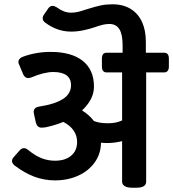

<svg xmlns="http://www.w3.org/2000/svg" viewBox="-20 -876 808 896"><path d="M768.1 -602.5V-565.9Q768.1 -552.7 762.5 -545.4Q756.8 -538.1 746.6 -538.1H662.1V-28.3Q662.1 0 617.2 0H595.7Q573.7 0 561.8 -7.6Q549.8 -15.1 549.8 -28.3V-217.3Q514.2 -208.5 481 -208.5Q466.8 -208.5 451.2 -210Q450.7 -158.7 422.4 -118.7Q394 -78.6 345.2 -56.4Q296.4 -34.2 236.3 -34.2Q186.5 -34.2 140.6 -51.3Q94.7 -68.4 47.9 -104Q36.1 -113.8 36.1 -124.5Q36.1 -134.8 44.4 -143.1L72.3 -174.8Q81.5 -184.6 91.8 -184.6Q101.6 -184.6 111.3 -176.3Q144 -149.4 174.1 -137.7Q204.1 -126 236.3 -126Q284.2 -126 312 -149.4Q339.8 -172.9 339.8 -213.4Q339.8 -243.7 323.2 -267.3Q306.6 -291 275.4 -307.1Q258.3 -299.8 237.3 -293.5Q233.9 -292.5 220.7 -288.6Q207.5 -284.7 195.8 -282.5Q184.1 -280.3 173.8 -280.3Q153.8 -280.3 147.5 -303.2L138.2 -345.7Q137.2 -350.6 137.2 -353.5Q137.2 -374 161.6 -378.4Q235.4 -389.6 273.4 -413.8Q311.5 -438 311.5 -478.5Q311.5 -509.3 290 -524.7Q268.6 -540 229 -540Q186 -540 126 -514.6Q118.2 -511.7 111.3 -511.7Q96.7 -511.7 88.4 -528.8L69.8 -573.2Q65.9 -579.6 65.9 -586.9Q65.9 -601.6 83.5 -609.9Q146.5 -633.8 215.8 -633.8Q313.5 -633.8 366 -592Q418.5 -550.3 418.5 -471.7Q418.5 -440.9 403.8 -412.8Q389.2 -384.8 362.8 -360.8Q396 -340.3 418 -311.5Q442.9 -300.8 483.4 -300.8Q502.4 -300.8 518.1 -303.7Q533.7 -306.6 549.8 -314V-538.1H477.5Q466.3 -538.1 460.9 -545.4Q455.6 -552.7 455.6 -565.9V-602.5Q455.6 -629.9 477.5 -629.9H552.2V-664.1Q552.2 -715.3 537.1 -739.7Q522 -764.2 490.2 -764.2Q474.1 -764.2 457 -759.8Q439.9 -755.4 418 -747.6Q397.5 -740.7 368.7 -734.6Q339.8 -728.5 312.5 -728.5Q280.3 -728.5 250.5 -738.5Q220.7 -748.5 191.4 -770Q179.2 -778.8 179.2 -790.5Q179.2 -799.8 185.5 -808.1L204.6 -835.9Q212.9 -848.6 225.1 -848.6Q233.9 -848.6 243.7 -842.3Q264.2 -828.1 279.5 -822.5Q294.9 -816.9 312.5 -816.9Q328.1 -816.9 342.8 -820.3Q357.4 -823.7 377.9 -830.6L395.5 -835.9Q424.3 -845.2 449.7 -850.6Q475.1 -856 503.9 -856Q555.2 -856 590.3 -834Q625.5 -812 643.1 -772.9Q660.6 -733.9 660.6 -681.6V-629.9H746.6Q757.3 -629.9 762.7 -622.8Q768.1 -615.7 768.1 -602.5Z"/></svg>

Font: Jaldi
Style: Bold
Weight: 400
Designer: Pablo Cosgaya and Nicolas Silva
Foundry: Omnibus-Type
Version: Version 1.007